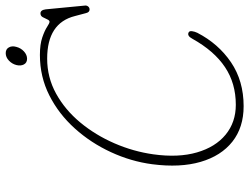

<svg xmlns="http://www.w3.org/2000/svg" viewBox="-122 -756 892 688"><g transform="rotate(-90 324.0 -412.0)"><path d="M552 -182Q557.5 -179 556.2 -169.8Q555 -160.5 550.5 -151Q511.5 -75.5 444.8 -30.2Q378 15 287.5 15Q211.5 15 160.5 -25.2Q109.5 -65.5 88 -139Q66.5 -212.5 79.5 -312.5Q89.5 -388.5 122.8 -460.5Q156 -532.5 207.8 -590Q259.5 -647.5 326.2 -681.2Q393 -715 471 -715Q509 -715 533.8 -706.5Q558.5 -698 571.8 -689.2Q585 -680.5 590 -680.5Q595 -680.5 598.5 -688.5Q602 -696.5 606.5 -704.8Q611 -713 620 -713Q632 -713 634.5 -694.5L648 -554Q649 -547.5 644.8 -542.2Q640.5 -537 634 -537Q624 -537 621 -550L610.5 -589.5Q585.5 -689 458 -689Q390.5 -689 332.5 -657Q274.5 -625 229.2 -570.5Q184 -516 154.5 -448Q125 -380 115 -308.5Q102.5 -219 121.8 -152.5Q141 -86 185.5 -49.5Q230 -13 292.5 -13Q369.5 -13 427.5 -51.8Q485.5 -90.5 529 -168.5Q539.5 -188.5 552 -182ZM457.5 -761Q443 -761 437 -772.5Q431 -784 435 -799.5Q439 -815 451 -826.2Q463 -837.5 477.5 -837.5Q492 -837.5 498.2 -826.2Q504.5 -815 500 -799.5Q496 -783.5 483.8 -772.2Q471.5 -761 457.5 -761Z"/></g></svg>

Font: Fraunces 72pt S100 Thin
Style: Italic
Weight: 100
Italic angle: -16°
Version: Version 1.000; ttfautohint (v1.8.3)